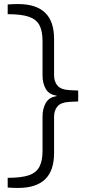

<svg xmlns="http://www.w3.org/2000/svg" viewBox="-20 -768 458 948"><path d="M18 158V110Q85 110 122 97.5Q159 85 174.5 55.5Q190 26 190 -23V-193Q190 -231 206 -259.5Q222 -288 259 -293V-296Q222 -301 206 -329Q190 -357 190 -395V-565Q190 -615 174.5 -644Q159 -673 122 -685.5Q85 -698 18 -698V-746Q29 -747 43 -747.5Q57 -748 69 -748Q158 -748 202.5 -705.5Q247 -663 247 -576V-397Q247 -364 264.5 -344.5Q282 -325 323 -323L366 -321V-267L323 -265Q282 -263 264.5 -243.5Q247 -224 247 -191V-12Q247 75 202.5 117.5Q158 160 69 160Q55 160 43 159.5Q31 159 18 158Z"/></svg>

Font: REM ExtraLight
Style: Regular
Weight: 250
Designer: Octavio Pardo
Foundry: Ashler Design
Version: Version 1.005;gftools[0.9.28]